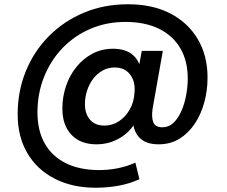

<svg xmlns="http://www.w3.org/2000/svg" viewBox="-20 -672 1066 902"><path d="M430 210Q320 210 237 167.5Q154 125 108.5 47.5Q63 -30 63 -135Q63 -244 101.5 -338Q140 -432 210 -502.5Q280 -573 374.5 -612.5Q469 -652 581 -652Q697 -652 780.5 -608.5Q864 -565 909.5 -487.5Q955 -410 955 -308Q955 -248 940 -192Q925 -136 895.5 -91.5Q866 -47 823.5 -20.5Q781 6 725 6Q658 6 628 -33.5Q598 -73 606 -136L610 -169L629 -123Q604 -63 551 -28.5Q498 6 433 6Q358 6 315.5 -39Q273 -84 273 -162Q273 -217 290 -267.5Q307 -318 339 -357.5Q371 -397 414.5 -420Q458 -443 511 -443Q571 -443 605 -413Q639 -383 645 -327L624 -312L646 -433H745L697 -162Q691 -122 700 -98Q709 -74 743 -74Q773 -74 795 -95Q817 -116 832 -150Q847 -184 854.5 -224.5Q862 -265 862 -303Q862 -386 827 -445.5Q792 -505 726.5 -537Q661 -569 569 -569Q480 -569 404.5 -536.5Q329 -504 273.5 -446Q218 -388 187 -310.5Q156 -233 156 -144Q156 -58 190.5 2.5Q225 63 290 95Q355 127 446 127Q491 127 535 118Q579 109 616 92L635 170Q589 191 536.5 200.5Q484 210 430 210ZM471 -82Q508 -82 539 -102.5Q570 -123 590 -158.5Q610 -194 612 -239Q615 -272 605 -297.5Q595 -323 574 -339Q553 -355 519 -355Q487 -355 461 -340Q435 -325 417 -301Q399 -277 389 -246Q379 -215 379 -182Q379 -138 402.5 -110Q426 -82 471 -82Z"/></svg>

Font: DM Sans 24pt SemiBold
Style: Italic
Weight: 600
Italic angle: -10°
Designer: Colophon Foundry, Jonny Pinhorn
Foundry: Colophon Foundry
Version: Version 4.004;gftools[0.9.30]